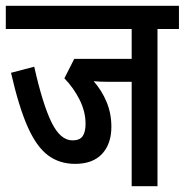

<svg xmlns="http://www.w3.org/2000/svg" viewBox="-20 -642 637 662"><path d="M523 -542V0H434V-360H348Q337 -360 325 -360.5Q313 -361 303 -362Q331 -330 347.5 -290.5Q364 -251 364 -205Q364 -146 332 -111.5Q300 -77 239 -77Q185 -77 145.5 -106.5Q106 -136 75.5 -204.5Q45 -273 18 -391L98 -412Q127 -283 157.5 -220.5Q188 -158 230 -158Q255 -158 265 -172.5Q275 -187 275 -215Q275 -257 254.5 -298Q234 -339 202 -372L236 -439H434V-542H0V-622H597V-542Z"/></svg>

Font: Noto Sans ExtraCondensed Medium
Style: Regular
Weight: 500
Width: 2
Designer: Monotype Design Team
Foundry: Monotype Imaging Inc.
Version: Version 2.013; ttfautohint (v1.8.4.7-5d5b)